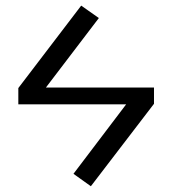

<svg xmlns="http://www.w3.org/2000/svg" viewBox="-20 -600 609 680"><path d="M525.4 -290V-232.4L301.8 59.6L240.2 15.6L426.8 -230.5H44.9V-288.1L267.6 -580.1L330.1 -536.1L142.6 -290Z"/></svg>

Font: Gen Shin Gothic Normal
Style: Regular
Weight: 300
Designer: [Source Han Sans]
Ryoko NISHIZUKA  (kana & ideographs); Paul D. Hunt (Latin, Greek & Cyrillic); Wenlong ZHANG  (bopomofo
Version: Version 1.002.20150607